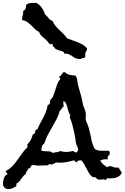

<svg xmlns="http://www.w3.org/2000/svg" viewBox="-115 -1280 874 1347"><path d="M739.3 -71.3Q736.3 -57.6 727.1 -49.3Q717.8 -41 705.1 -36.1Q692.4 -31.2 679.2 -29.8Q666 -28.3 655.3 -28.3Q650.4 -28.3 646 -28.8Q641.6 -29.3 636.7 -29.3Q631.8 -29.3 631.8 -24.4Q631.8 -19.5 627 -17.6Q622.1 -19.5 617.2 -20.5Q612.3 -21.5 607.4 -21.5Q600.6 -21.5 594.2 -20.5Q587.9 -19.5 582 -19.5Q574.2 -19.5 570.8 -21.5Q567.4 -23.4 564.9 -25.9Q562.5 -28.3 560.1 -31.2Q557.6 -34.2 552.7 -36.1Q545.9 -39.1 541.5 -37.1Q537.1 -35.2 528.3 -43Q516.6 -52.7 508.3 -66.9Q500 -81.1 492.2 -96.7Q484.4 -112.3 475.6 -127.9Q466.8 -143.6 455.1 -155.3H447.3Q429.7 -155.3 422.9 -140.6Q418 -143.6 413.1 -147.9Q408.2 -152.3 402.3 -155.3Q379.9 -148.4 355.5 -143.6Q331.1 -138.7 306.6 -138.7H293Q287.1 -138.7 280.3 -140.6Q270.5 -136.7 262.7 -131.3Q254.9 -126 245.1 -126Q239.3 -126 231.4 -129.9Q225.6 -129.9 226.1 -125Q226.6 -120.1 219.7 -120.1H210.9Q197.3 -120.1 184.1 -119.1Q170.9 -118.2 157.2 -118.2Q138.7 -118.2 119.1 -123Q114.3 -120.1 108.4 -120.1Q104.5 -118.2 102.5 -113.8Q100.6 -109.4 98.6 -106Q96.7 -102.5 93.3 -100.1Q89.8 -97.7 84 -98.6Q82 -86.9 74.2 -80.1Q66.4 -73.2 66.4 -59.6Q55.7 -53.7 48.8 -44.9Q42 -36.1 35.2 -26.4Q28.3 -16.6 21 -7.8Q13.7 1 2.9 5.9Q-2 11.7 0 24.4Q-10.7 33.2 -26.4 40Q-42 46.9 -55.7 46.9Q-84 46.9 -94.7 16.6Q-94.7 6.8 -93.3 -4.4Q-91.8 -15.6 -88.9 -25.9Q-85.9 -36.1 -80.1 -44.4Q-74.2 -52.7 -63.5 -56.6Q-63.5 -65.4 -69.3 -68.8Q-75.2 -72.3 -74.2 -81.1Q-47.9 -93.8 -28.3 -114.3Q-8.8 -134.8 7.3 -157.7Q23.4 -180.7 40 -204.1Q56.6 -227.5 77.1 -246.1V-266.6Q106.4 -297.9 115.2 -336.9Q126 -338.9 129.4 -346.7Q132.8 -354.5 132.8 -365.2Q137.7 -365.2 139.2 -369.6Q140.6 -374 147.5 -372.1Q156.2 -395.5 167 -415Q177.7 -434.6 188.5 -454.6Q199.2 -474.6 207.5 -496.1Q215.8 -517.6 219.7 -543.9Q233.4 -544.9 234.9 -557.1Q236.3 -569.3 238.3 -579.1Q252.9 -592.8 260.3 -611.3Q267.6 -629.9 273.4 -649.9Q279.3 -669.9 286.6 -689.9Q293.9 -710 307.6 -725.6V-728.5Q307.6 -733.4 303.7 -734.9Q299.8 -736.3 299.8 -741.2Q300.8 -742.2 300.8 -743.2Q312.5 -748 318.4 -759.3Q324.2 -770.5 335.9 -775.4Q356.4 -758.8 372.1 -755.4Q387.7 -752 413.1 -750Q425.8 -736.3 427.2 -717.3Q428.7 -698.2 433.6 -679.7Q441.4 -648.4 450.7 -618.7Q460 -588.9 464.8 -557.6Q467.8 -539.1 475.6 -522.5Q483.4 -505.9 486.3 -488.3Q488.3 -474.6 486.3 -457.5Q484.4 -440.4 490.2 -427.7L497.1 -412.1Q502 -401.4 505.4 -389.6Q508.8 -377.9 511.7 -366.2Q519.5 -336.9 525.9 -303.2Q532.2 -269.5 545.9 -242.2Q550.8 -232.4 561 -228.5Q571.3 -224.6 584 -223.1Q596.7 -221.7 608.9 -222.2Q621.1 -222.7 629.9 -222.7H639.6Q645.5 -222.7 651.4 -220.7Q655.3 -212.9 655.3 -207Q655.3 -195.3 647.5 -188.5Q639.6 -181.6 639.6 -172.9Q639.6 -168 643.6 -162.1Q639.6 -163.1 631.8 -163.1Q609.4 -163.1 587.9 -155.3Q595.7 -138.7 608.9 -127.4Q622.1 -116.2 636.7 -106.4Q646.5 -114.3 657.2 -114.3Q668.9 -114.3 679.2 -108.9Q689.5 -103.5 701.2 -103.5Q710 -103.5 713.9 -106.4Q721.7 -97.7 726.6 -88.4Q731.4 -79.1 739.3 -71.3ZM433.6 -227.5Q431.6 -244.1 427.2 -251.5Q422.9 -258.8 419.9 -269.5Q416 -283.2 414.6 -298.8Q413.1 -314.5 410.2 -329.1Q403.3 -362.3 395 -395.5Q386.7 -428.7 374 -460Q377.9 -465.8 377.9 -470.7V-473.6Q369.1 -483.4 365.2 -497.6Q361.3 -511.7 357.9 -525.9Q354.5 -540 349.1 -552.2Q343.8 -564.5 332 -572.3Q329.1 -566.4 329.1 -558.6Q329.1 -551.8 330.6 -545.9Q332 -540 332 -533.2Q322.3 -528.3 317.9 -518.1Q313.5 -507.8 303.7 -502Q295.9 -470.7 281.2 -442.9Q266.6 -415 250.5 -387.7Q234.4 -360.4 219.7 -332.5Q205.1 -304.7 196.3 -274.4Q183.6 -265.6 179.2 -252Q174.8 -238.3 174.8 -224.6Q183.6 -219.7 194.8 -219.2Q206.1 -218.8 216.8 -218.8Q227.5 -218.8 237.3 -216.8Q247.1 -214.8 254.9 -207Q267.6 -210.9 282.7 -212.4Q297.9 -213.9 307.6 -220.7Q327.1 -213.9 349.6 -213.9Q361.3 -213.9 372.6 -215.8Q383.8 -217.8 394.5 -220.7Q403.3 -218.8 408.2 -214.4Q413.1 -210 422.9 -210.9Q427.7 -214.8 428.7 -219.2Q429.7 -223.6 433.6 -227.5ZM496.1 -940.4Q495.1 -925.8 488.8 -918Q482.4 -910.2 482.4 -898.4Q482.4 -890.6 485.4 -884.8Q478.5 -881.8 478.5 -874H474.6Q466.8 -874 459.5 -870.1Q452.1 -866.2 444.3 -866.2Q418.9 -866.2 401.4 -879.4Q383.8 -892.6 363.3 -901.4Q358.4 -903.3 353.5 -903.3H344.7Q337.9 -903.3 335 -905.3Q334 -907.2 333.5 -910.6Q333 -914.1 331.1 -916Q330.1 -917 322.3 -919.4Q314.5 -921.9 305.2 -924.8Q295.9 -927.7 287.1 -931.2Q278.3 -934.6 275.4 -936.5Q270.5 -939.5 267.1 -946.8Q263.7 -954.1 256.8 -950.2Q257.8 -953.1 257.8 -956.1Q257.8 -960.9 255.4 -966.3Q252.9 -971.7 247.1 -971.7Q245.1 -971.7 242.7 -970.7Q240.2 -969.7 237.3 -969.7Q235.4 -969.7 233.4 -971.7Q225.6 -981.4 216.8 -991.2Q201.2 -1007.8 184.6 -1020.5Q168 -1033.2 159.2 -1055.7Q141.6 -1064.5 128.9 -1077.1L103.5 -1102.5Q90.8 -1115.2 76.2 -1125.5Q61.5 -1135.7 40 -1139.6V-1146.5Q40 -1159.2 43.9 -1170.9Q47.9 -1182.6 47.9 -1194.3Q47.9 -1200.2 46.9 -1203.1Q60.5 -1208 64.5 -1220.2Q68.4 -1232.4 68.4 -1245.1Q78.1 -1255.9 93.8 -1257.8Q109.4 -1259.8 122.1 -1259.8H131.8Q136.7 -1259.8 141.6 -1258.8Q165 -1245.1 179.2 -1224.6Q193.4 -1204.1 201.2 -1178.7Q214.8 -1168 225.1 -1153.3Q235.4 -1138.7 253.9 -1132.8Q261.7 -1113.3 274.4 -1098.1Q287.1 -1083 301.8 -1069.3Q316.4 -1055.7 330.6 -1041.5Q344.7 -1027.3 356.4 -1010.7Q373 -1003.9 392.6 -997.6Q412.1 -991.2 431.2 -983.4Q450.2 -975.6 467.3 -965.3Q484.4 -955.1 496.1 -940.4Z"/></svg>

Font: Rock Salt
Style: Regular
Weight: 400
Version: Version 1.001